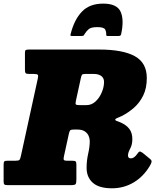

<svg xmlns="http://www.w3.org/2000/svg" viewBox="-55 -1024 872 1062"><path d="M774 -107Q739 -47.5 684.5 -15Q630 17.5 564.5 17.5Q492.5 17.5 458.2 -13.2Q424 -44 424 -95.5Q424 -136 432.8 -174.2Q441.5 -212.5 441.5 -244Q441.5 -257 435.5 -271.8Q429.5 -286.5 414.5 -297Q399.5 -307.5 372 -307.5H353Q337.5 -307.5 333.2 -302.8Q329 -298 326 -284.5L298.5 -158.5Q295.5 -145.5 298 -140.2Q300.5 -135 316 -135H343.5Q358 -135 362.8 -131.5Q367.5 -128 367.5 -113.5V-32Q367.5 -11.5 363.2 -5.8Q359 0 339 0H-13Q-26.5 0 -30.8 -3.8Q-35 -7.5 -35 -21V-113Q-35 -127 -31.2 -131Q-27.5 -135 -13 -135H31Q49 -135 53 -140Q57 -145 60.5 -161L154 -589Q158 -606 153.8 -610.5Q149.5 -615 131.5 -615H107Q90.5 -615 86.8 -619.5Q83 -624 83 -640V-731Q83 -744.5 87.5 -747.2Q92 -750 106 -750H492.5Q624.5 -750 690.8 -713.2Q757 -676.5 757 -592.5Q757 -536 737.2 -495.8Q717.5 -455.5 685.8 -427.8Q654 -400 617 -381.5Q600.5 -374 591.5 -370.5Q582.5 -367 582.5 -362Q582.5 -358 589.8 -355.2Q597 -352.5 612.5 -346.5Q645 -332 661 -310.2Q677 -288.5 677 -254.5Q677 -223.5 665 -201.8Q653 -180 653 -164Q653 -148 668.5 -148Q677 -148 685.8 -153.5Q694.5 -159 706 -175Q712.5 -184.5 716.8 -185.8Q721 -187 733.5 -179L773 -146.5Q784.5 -138 783.5 -129.5Q782.5 -121 774 -107ZM385 -442.5H423Q452 -442.5 474 -463.2Q496 -484 508.2 -513.8Q520.5 -543.5 520.5 -570.5Q520.5 -592.5 505 -603.8Q489.5 -615 464.5 -615H417Q402 -615 398.5 -610.5Q395 -606 392 -591L365 -467.5Q361 -450 364.8 -446.2Q368.5 -442.5 385 -442.5ZM515.5 -1004Q591.5 -1004 612 -959.5Q632.5 -915 615 -834.5Q613 -825 601.5 -825H539.5Q532 -825 532.5 -833Q533.5 -848 526.5 -861Q519.5 -874 483 -874Q448.5 -874 435.5 -862.5Q422.5 -851 415.5 -839.5Q411.5 -833 408.8 -829Q406 -825 397 -825H343.5Q335.5 -825 334.8 -827.2Q334 -829.5 336 -837Q356 -916 398.5 -960Q441 -1004 515.5 -1004Z"/></svg>

Font: Besley* Narrow Fatface
Style: Italic
Weight: 900
Width: 4
Italic angle: -13°
Designer: Owen Earl
Foundry: indestructible type*
Version: Version 3.000; ttfautohint (v1.8.3)